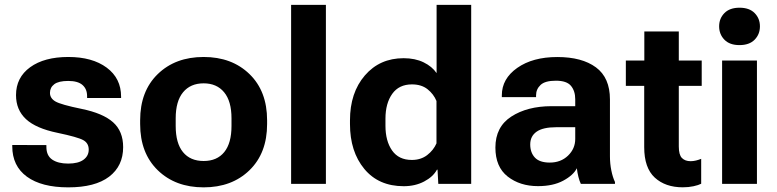

<svg xmlns="http://www.w3.org/2000/svg" viewBox="-20 -768 3247 802"><path d="M31.2 -162.4V-157Q31.2 -74.7 92.4 -30Q153.6 14.6 265.1 14.6Q377.4 14.6 435.9 -30Q494.4 -74.7 494.4 -153.3Q494.4 -219.7 452.3 -257.3Q410.2 -294.9 320.6 -313.2Q234.6 -330.8 211.7 -344.1Q188.7 -357.4 188.7 -380.1Q188.7 -402.6 206.8 -416.3Q224.9 -429.9 264.9 -429.9Q305.2 -429.9 324.5 -413.1Q343.8 -396.2 343.8 -366.7V-358.6H485.8V-364.3Q485.8 -440.9 425.7 -485.5Q365.5 -530 265.4 -530Q165 -530 106 -487.2Q46.9 -444.3 46.9 -370.6Q46.9 -309.1 88.5 -270.4Q130.1 -231.7 220.5 -213.1Q305.2 -195.3 327.9 -182.6Q350.6 -169.9 350.6 -143.1Q350.6 -116.7 328.7 -100.7Q306.9 -84.7 264.6 -84.7Q222.7 -84.7 198.2 -101.3Q173.8 -117.9 173.8 -154.1V-161.9Z M565.4 -250Q565.4 -128.4 639 -56.9Q712.6 14.6 830.6 14.6Q948.5 14.6 1022.1 -56.9Q1095.7 -128.4 1095.7 -250V-265.6Q1095.7 -387.2 1022.1 -458.6Q948.5 -530 830.6 -530Q712.6 -530 639 -458.6Q565.4 -387.2 565.4 -265.6ZM713.9 -273.7Q713.9 -345.5 744.8 -382.7Q775.6 -419.9 830.6 -419.9Q885.3 -419.9 916.1 -382.7Q947 -345.5 947 -273.7V-241.9Q947 -169.9 916.7 -132.7Q886.5 -95.5 830.6 -95.5Q774.7 -95.5 744.3 -132.7Q713.9 -169.9 713.9 -241.9Z M1196 0H1341.3V-747.6H1196Z M1441.9 -249.8Q1441.9 -134.8 1501.7 -62.5Q1561.5 9.8 1666.3 9.8Q1714.4 9.8 1751.7 -9.9Q1789.1 -29.5 1805.2 -59.3H1807.6L1810.8 0H1948.2V-747.6H1803.7V-462.6Q1784.7 -490.5 1749.3 -507.7Q1713.9 -524.9 1665.8 -524.9Q1566.2 -524.9 1504 -452.8Q1441.9 -380.6 1441.9 -265.4ZM1590.1 -242.7V-272.5Q1590.1 -336.2 1618.3 -375.9Q1646.5 -415.5 1700.7 -415.5Q1740.5 -415.5 1765.9 -395.3Q1791.3 -375 1803.2 -346.2V-169.2Q1790.8 -140.6 1764.4 -120.2Q1738 -99.9 1700.2 -99.9Q1645.5 -99.9 1617.8 -139.4Q1590.1 -179 1590.1 -242.7Z M2049.3 -151.6Q2049.3 -70.8 2100.6 -30.6Q2151.9 9.5 2227.3 9.5Q2290.3 9.5 2332.6 -13.3Q2375 -36.1 2389.6 -65.2Q2391.4 -47.9 2396 -29.5Q2400.6 -11.2 2406.2 0H2548.8V-7.8Q2539.3 -27.6 2533.6 -55.9Q2527.8 -84.2 2527.8 -115.5V-352.8Q2527.8 -443.4 2469.4 -486.6Q2410.9 -529.8 2307.9 -529.8Q2205.3 -529.8 2140.7 -484.5Q2076.2 -439.2 2076.2 -369.9V-362.3H2219.2V-369.9Q2219.2 -395.5 2238 -413.2Q2256.8 -430.9 2302 -430.9Q2347.2 -430.9 2365 -409.4Q2382.8 -387.9 2382.8 -353.5V-324.5H2283.2Q2182.4 -324.2 2115.8 -281.1Q2049.3 -238 2049.3 -151.6ZM2194.8 -164.6Q2194.8 -199.2 2221.4 -217.9Q2248 -236.6 2303.2 -236.6H2382.8V-187.5Q2382.8 -147 2352.7 -117.9Q2322.5 -88.9 2276.6 -88.9Q2233.9 -88.9 2214.4 -109.7Q2194.8 -130.6 2194.8 -164.6Z M2594.2 -409.4H2911.1V-515.1H2594.2ZM2670.9 -153.3Q2670.9 -66.7 2715.1 -26.1Q2759.3 14.4 2832 14.4Q2856.2 14.4 2877 9.9Q2897.7 5.4 2908.9 -0.5V-104.5Q2898.4 -100.3 2887.2 -97.5Q2876 -94.7 2864.7 -94.7Q2841.6 -94.7 2828.5 -108Q2815.4 -121.3 2815.4 -156.2V-636.5H2671.4V-474.4L2670.9 -460.2Z M2996.3 0H3141.8V-515.1H2996.3ZM2983.9 -658Q2983.9 -624.8 3005.9 -602.2Q3027.8 -579.6 3068.8 -579.6Q3110.1 -579.6 3132.2 -602.2Q3154.3 -624.8 3154.3 -658Q3154.3 -690.9 3132.2 -713.4Q3110.1 -735.8 3069.1 -735.8Q3028.1 -735.8 3006 -713.4Q2983.9 -690.9 2983.9 -658Z"/></svg>

Font: Roboto Flex
Style: Regular
Weight: 400
Designer: Berlow after Robertson
Foundry: Google
Version: Version 3.200;gftools[0.9.32]